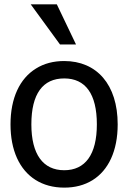

<svg xmlns="http://www.w3.org/2000/svg" viewBox="-20 -838 583 873"><path d="M238.3 -818.4H119.6L252.9 -635.7H325.7ZM515.1 -272.5C515.1 -454.1 419.4 -560.5 272 -560.5C223.1 -560.5 180.2 -549.3 143.6 -526.4C69.8 -481 27.8 -392.1 27.8 -272.5C27.8 -213.9 37.6 -163.1 57.1 -119.6C96.2 -33.2 171.9 15.1 272 15.1C321.3 15.1 363.8 3.9 400.4 -18.6C473.1 -63.5 515.1 -151.9 515.1 -272.5ZM420.4 -272.5C420.4 -135.3 367.7 -64 272 -64C175.8 -64 122.6 -136.2 122.6 -272.5C122.6 -411.6 174.8 -481.4 272 -481.4C368.2 -481.4 420.4 -411.6 420.4 -272.5Z"/></svg>

Font: SG Kara
Style: Regular
Weight: 400
Designer: Damoon Khanjanzadeh
Version: Version 1.000